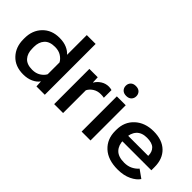

<svg xmlns="http://www.w3.org/2000/svg" viewBox="-7 -1367 1999 1999"><g transform="rotate(45 992.0 -367.5)"><path d="M40 -251.5Q40 -136.7 109.1 -63.5Q178.2 9.8 296.4 9.8Q359.9 9.8 407.7 -12.7Q455.6 -35.2 477.5 -68.4H479.5L483.4 0H606.4V-748.5H476.1V-457.5Q450.2 -488.8 404.8 -508.5Q359.4 -528.3 295.9 -528.3Q181.2 -528.3 110.6 -455.3Q40 -382.3 40 -267.1ZM173.8 -247.1 173.3 -271.5Q173.3 -342.8 211.7 -385.5Q250 -428.2 329.6 -428.2Q384.8 -428.2 422.1 -403.8Q459.5 -379.4 476.6 -346.7V-172.4Q459.5 -139.2 421.4 -115Q383.3 -90.8 329.1 -90.8Q249.5 -90.8 211.7 -133.5Q173.8 -176.3 173.8 -247.1Z M744.1 0H875.5V-335.4Q892.6 -370.1 929.4 -393.6Q966.3 -417 1014.6 -417Q1028.8 -417 1040.5 -416Q1052.2 -415 1063 -412.6V-525.4Q1057.1 -527.3 1044.4 -529.8Q1031.7 -532.2 1019.5 -532.2Q972.2 -532.2 933.1 -507.6Q894 -482.9 873 -445.8H870.1L867.2 -518.6H744.1Z M1148.4 0H1279.3V-518.6H1148.4ZM1135.7 -663.1Q1135.7 -631.8 1156 -611.1Q1176.3 -590.3 1213.4 -590.3Q1251 -590.3 1271.2 -611.1Q1291.5 -631.8 1291.5 -663.1Q1291.5 -693.8 1271.5 -714.6Q1251.5 -735.4 1213.4 -735.4Q1175.8 -735.4 1155.8 -714.6Q1135.7 -693.8 1135.7 -663.1Z M1390.6 -251.5Q1390.6 -132.3 1470 -58.8Q1549.3 14.6 1691.9 14.6Q1780.8 14.6 1845.5 -16.4Q1910.2 -47.4 1937.5 -90.3L1848.1 -154.3Q1822.8 -124 1783.2 -104Q1743.7 -84 1690.4 -84Q1602.1 -84 1560.5 -128.2Q1519 -172.4 1519 -246.6V-272.5Q1519 -347.2 1558.6 -391.8Q1598.1 -436.5 1675.8 -436.5Q1751 -436.5 1784.2 -403.8Q1817.4 -371.1 1817.4 -315.4V-311.5H1475.1V-228.5H1946.8V-275.9Q1946.8 -395.5 1875.7 -464.4Q1804.7 -533.2 1677.2 -533.2Q1550.3 -533.2 1470.5 -459.7Q1390.6 -386.2 1390.6 -267.1Z"/></g></svg>

Font: Roboto Flex
Style: wght 600 wdth 140 opsz 13.0 GRAD 0.00 slnt 0.00 XTRA 468 XOPQ 96 YOPQ 79 YTLC 514 YTUC 712 YTAS 750 YTDE -203.00 YTFI 738
Weight: 600
Width: 8
Designer: Berlow after Robertson
Foundry: Google
Version: Version 3.100